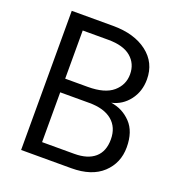

<svg xmlns="http://www.w3.org/2000/svg" viewBox="-136 -843 908 980"><g transform="rotate(20 318.5 -353.0)"><path d="M86.9 24.4V-731.4H311.5Q426.8 -731.4 497.1 -677.7Q567.4 -624 567.4 -533.2Q567.4 -467.8 530.8 -419.9Q494.1 -372.1 436.5 -359.4Q500 -350.6 544.4 -304.2Q588.9 -257.8 588.9 -172.4Q588.9 -86.9 529.3 -31.2Q469.7 24.4 359.4 24.4ZM173.8 -49.8H348.6Q420.9 -49.8 460 -83.5Q499 -117.2 499 -182.6Q499 -248 455.6 -284.2Q412.1 -320.3 332 -320.3H173.8ZM173.8 -394.5H296.9Q388.7 -394.5 433.1 -432.6Q477.5 -470.7 477.5 -528.3Q477.5 -585.9 436 -621.1Q394.5 -656.2 312.5 -656.2H173.8Z"/></g></svg>

Font: GenEi M Gothic v2 Regular
Style: Regular
Weight: 400
Version: Version 2.0